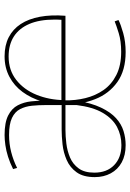

<svg xmlns="http://www.w3.org/2000/svg" viewBox="118 -688 581 858"><g transform="rotate(-90 409.0 -259.5)"><path d="M189 11Q144 11 112 -6.5Q80 -24 63 -55.5Q46 -87 46 -127Q46 -178 67.5 -208Q89 -238 122.5 -252.5Q156 -267 192 -271Q228 -275 258 -275H368V-345Q368 -378 365 -407.5Q362 -437 350 -460.5Q338 -484 310.5 -497Q283 -510 234 -510Q195 -510 158 -500.5Q121 -491 87 -474L82 -492Q110 -506 137 -514.5Q164 -523 189 -526.5Q214 -530 234 -530Q290 -530 321.5 -514Q353 -498 367 -471Q381 -444 384.5 -411.5Q388 -379 388 -346V-208Q377 -142 356.5 -99Q336 -56 309.5 -32Q283 -8 252 1.5Q221 11 189 11ZM189 -8Q233 -8 270 -27.5Q307 -47 333 -91Q359 -135 368 -208V-258H258Q229 -258 196 -254Q163 -250 133.5 -237.5Q104 -225 85 -199Q66 -173 66 -129Q66 -73 99.5 -40.5Q133 -8 189 -8ZM605 11Q523 11 471 -26Q419 -63 394.5 -125Q370 -187 370 -262Q370 -315 384.5 -363.5Q399 -412 426.5 -449.5Q454 -487 494.5 -508.5Q535 -530 586 -530Q635 -530 671 -511.5Q707 -493 730 -458Q753 -423 762.5 -372.5Q772 -322 767 -258H384L389 -262Q388 -214 399 -169Q410 -124 435 -88Q460 -52 502.5 -30.5Q545 -9 606 -9Q654 -9 689.5 -20Q725 -31 742 -38L748 -21Q729 -11 690 0Q651 11 605 11ZM386 -276H749Q750 -291 750 -298Q750 -305 750 -307Q750 -374 730.5 -419.5Q711 -465 674.5 -488.5Q638 -512 585 -512Q524 -512 480.5 -478Q437 -444 414 -387.5Q391 -331 390 -263Z"/></g></svg>

Font: Murecho Thin Thin
Style: Regular
Weight: 250
Version: Version 1.010